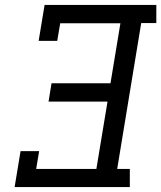

<svg xmlns="http://www.w3.org/2000/svg" viewBox="-20 -755 651 775"><path d="M39 0 63 -145H138L126 -73H369L414 -345H176L188 -419H426L466 -661H223L211 -590H136L160 -735H611V-662H550L453 -73H504V0Z"/></svg>

Font: Iosevka HT Extended
Style: Italic
Weight: 400
Width: 7
Italic angle: -9°
Monospace: yes
Designer: Belleve Invis
Foundry: Belleve Invis
Version: Version 32.3.0; ttfautohint (v1.8.4)